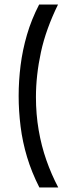

<svg xmlns="http://www.w3.org/2000/svg" viewBox="-20 -716 301 844"><path d="M235 -696Q209 -643 190 -590.5Q171 -538 160 -487Q149 -436 143.5 -386.5Q138 -337 138 -289Q138 -214 150 -144Q162 -74 184 -11.5Q206 51 236 108H153Q119 41 99 -25.5Q79 -92 70.5 -160Q62 -228 62 -294Q62 -361 70.5 -428.5Q79 -496 98.5 -563Q118 -630 152 -696Z"/></svg>

Font: Bricolage Grotesque SemiCondensed Light
Style: Regular
Weight: 300
Width: 4
Designer: Mathieu Triay
Foundry: Atelier Triay
Version: Version 1.000;gftools[0.9.30]